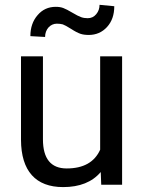

<svg xmlns="http://www.w3.org/2000/svg" viewBox="-20 -760 591 790"><path d="M389.6 -740.2C389.6 -725.6 385.3 -712.9 376 -701.7C366.7 -690.4 355 -685.1 340.8 -685.1C330.6 -685.1 321.8 -686.5 313.5 -689.5C305.2 -692.4 293 -698.7 277.3 -708C261.7 -717.3 249.5 -723.6 240.2 -727.1C231 -730.5 220.7 -731.9 209.5 -731.9C179.2 -731.9 154.3 -720.7 134.8 -697.8C114.7 -674.8 105 -646 105 -611.3L165.5 -607.9C165.5 -639.6 187 -662.6 213.9 -662.6C223.1 -662.6 231 -661.6 238.3 -659.7C245.1 -657.2 256.3 -651.4 272.5 -641.1C288.1 -630.9 300.8 -624.5 310.5 -621.1C320.3 -617.7 332 -616.2 345.2 -616.2C375 -616.2 400.4 -627 420.4 -648.9C440.4 -670.9 450.2 -699.2 450.2 -734.4ZM396.5 0H482.4V-528.3H392.1V-144C369.1 -92.8 323.2 -66.9 254.4 -66.9C189.5 -66.9 156.7 -106.9 156.7 -187V-528.3H66.4V-184.6C66.9 -56.2 127 9.8 239.7 9.8C307.6 9.8 359.4 -10.7 394.5 -52.2Z"/></svg>

Font: Roboto
Style: Regular
Weight: 400
Designer: Google
Version: Version 2.137; 2017